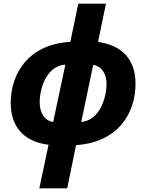

<svg xmlns="http://www.w3.org/2000/svg" viewBox="-20 -780 792 1040"><path d="M243 4 193 240H344L392 6C619 -9 714 -166 714 -326C714 -456 644 -534 511 -553L554 -760H404L361 -553C139 -542 38 -386 38 -222C38 -94 109 -12 243 4ZM334 -430 268 -119C218 -128 195 -173 195 -224C195 -314 239 -424 334 -430ZM420 -119 485 -429C534 -420 557 -376 557 -327C557 -248 519 -128 420 -119Z"/></svg>

Font: Noto Sans SemiCondensed ExtraBold
Style: Italic
Weight: 800
Width: 4
Italic angle: -12°
Designer: Monotype Design Team
Foundry: Monotype Imaging Inc.
Version: Version 2.013